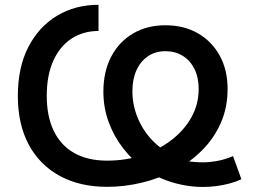

<svg xmlns="http://www.w3.org/2000/svg" viewBox="-20 -757 1054 788"><path d="M812.5 10.3Q769 10.3 725.6 1.2Q682.1 -7.8 642.8 -24.7Q603.5 -41.5 572.3 -63.5Q523.9 -99.1 485.8 -147.9Q447.8 -196.8 426 -255.9Q404.3 -314.9 404.3 -380.9Q404.3 -463.4 436.5 -524.7Q468.8 -585.9 526.1 -619.6Q583.5 -653.3 658.7 -653.3Q734.9 -653.3 792.2 -620.4Q849.6 -587.4 881.8 -528.6Q914.1 -469.7 914.1 -392.1Q914.1 -315.4 886.2 -252.4Q858.4 -189.5 809.8 -140.6Q761.2 -91.8 698 -58.3Q634.8 -24.9 563.5 -7.6Q492.2 9.8 419.4 9.8Q307.6 9.8 225.1 -35.2Q142.6 -80.1 97.9 -163.6Q53.2 -247.1 53.2 -363.3Q53.2 -480.5 96.4 -564.2Q139.6 -647.9 214.4 -692.6Q289.1 -737.3 384.3 -737.3V-629.9Q322.8 -629.9 274.9 -599.4Q227.1 -568.8 199.5 -509.3Q171.9 -449.7 171.9 -363.3Q171.9 -280.3 200.2 -220.7Q228.5 -161.1 283.9 -129.4Q339.4 -97.7 419.4 -97.7Q496.1 -97.7 563.7 -119.9Q631.3 -142.1 683.6 -182.1Q735.8 -222.2 765.6 -275.6Q795.4 -329.1 795.4 -392.1Q795.4 -439 778.1 -473.9Q760.7 -508.8 730 -527.8Q699.2 -546.9 658.7 -546.9Q618.2 -546.9 587.6 -526.4Q557.1 -505.9 540.3 -469.2Q523.4 -432.6 523.4 -382.8Q523.4 -328.1 543.7 -276.9Q564 -225.6 601.6 -184.8Q639.2 -144 689.9 -121.1Q714.4 -102.5 744.4 -96.7Q774.4 -90.8 814 -90.8Q840.3 -90.8 870.6 -96.2Q900.9 -101.6 936.5 -116.2L970.7 -21.5Q949.2 -11.2 923.1 -4.2Q897 2.9 868.9 6.6Q840.8 10.3 812.5 10.3Z"/></svg>

Font: Inter
Style: 540
Weight: 540
Designer: Rasmus Andersson
Foundry: rsms
Version: Version 4.001;git-66647c0bb